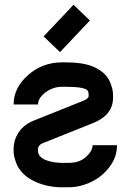

<svg xmlns="http://www.w3.org/2000/svg" viewBox="-20 -774 565 806"><path d="M37.1 -335.4Q37.1 -404.8 97.4 -458.5Q157.7 -512.2 240.7 -512.2H251Q304.7 -512.2 338.9 -504.4Q370.6 -497.1 393.6 -482.7Q416.5 -468.3 427.7 -453.6Q439 -439 445.6 -420.2Q452.1 -401.4 453.4 -391.1Q454.6 -380.9 454.6 -369.6V-363.8Q454.6 -291 370.6 -257.3L159.2 -172.9Q139.6 -164.6 139.6 -147V-140.1Q139.6 -126.5 149.7 -116.5Q159.7 -106.4 175.5 -100.8Q191.4 -95.2 208 -92.8Q224.6 -90.3 240.7 -90.3H267.6Q314 -90.3 341.3 -115.5Q368.7 -140.6 368.7 -164.6H471.2Q471.2 -114.3 439.5 -72.8Q407.7 -31.2 361.3 -9.5Q314.9 12.2 267.6 12.2H240.7Q171.4 12.2 115.2 -17.6Q90.3 -30.8 73.2 -49.6Q56.2 -68.4 49.1 -86.9Q42 -105.5 39.6 -117.9Q37.1 -130.4 37.1 -140.1V-147Q37.1 -187 58.8 -219Q80.6 -251 121.1 -267.6L334.5 -353Q340.8 -355.5 346.4 -360.8Q352.1 -366.2 352.1 -370.6V-376.5Q352.1 -389.2 346.2 -395.5Q340.3 -401.9 318.1 -405.8Q295.9 -409.7 251 -409.7H240.7Q202.1 -409.7 170.9 -386Q139.6 -362.3 139.6 -335.4ZM231.9 -555.2 163.1 -621.1 288.6 -753.9 357.4 -688Z"/></svg>

Font: Anka/Coder Condensed
Style: Bold
Weight: 700
Width: 4
Monospace: yes
Version: Version 001.100